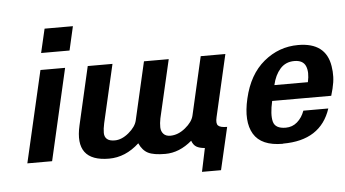

<svg xmlns="http://www.w3.org/2000/svg" viewBox="-55 -819 1876 1045"><g transform="rotate(-5 882.5 -296.5)"><path d="M347.2 -591.8H191.9L222.2 -722.2H377ZM200.2 0H64.9L180.2 -500H314.9Z M1034.7 1Q1004.9 -1.5 988.5 -11.5Q972.2 -21.5 963.9 -44.9Q894.5 14.2 817.9 14.2Q754.4 14.2 723.9 -1.2Q693.4 -16.6 675.8 -56.2Q600.6 13.2 510.7 13.2Q320.8 13.2 365.7 -181.2L438.5 -499H573.7L500.5 -181.2Q493.7 -150.4 493.9 -128.7Q494.1 -106.9 507.6 -95Q521 -83 549.8 -83Q588.4 -83 626.7 -115Q665 -147 672.9 -181.2L745.6 -498H880.9L807.6 -181.2Q802.2 -154.3 802.7 -132.3Q803.2 -110.4 816.2 -96.2Q829.1 -82 853.5 -82Q896 -82 935.5 -114.3Q975.1 -146.5 982.9 -181.2L1055.7 -499H1190.4L1112.8 -161.1Q1104.5 -127 1116.5 -115Q1128.4 -103 1165.5 -103L1111.8 128.9H1007.8Z M1461.4 14.2 1459.5 15.1Q1342.3 15.1 1301 -54.2Q1259.8 -123.5 1288.6 -247.1Q1318.4 -376.5 1400.9 -444.8Q1483.4 -513.2 1588.9 -513.2Q1740.2 -513.2 1760.7 -382.8Q1765.6 -353 1764.6 -324.2Q1763.7 -295.4 1754.9 -259.8L1744.6 -222.2H1421.9Q1405.3 -149.4 1415.5 -109.9Q1425.8 -70.8 1483.4 -70.8Q1519.5 -70.8 1546.1 -94Q1572.8 -117.2 1586.4 -154.8H1722.7Q1667 14.2 1461.4 14.2ZM1624.5 -307.1Q1636.7 -361.8 1622.3 -395Q1607.9 -428.2 1560.5 -428.2Q1513.2 -428.2 1483.4 -394.8Q1453.6 -361.3 1441.4 -307.1Z"/></g></svg>

Font: Perun
Style: Bold Italic
Weight: 700
Italic angle: -12°
Foundry: Copyright (c) Stefan Peev, Context Ltd, 2016
Version: Version 001.000